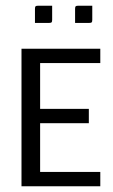

<svg xmlns="http://www.w3.org/2000/svg" viewBox="-20 -650 395 670"><path d="M242 -570V-619Q242 -626 244 -628Q246 -630 253 -630H302V-581Q302 -574 300 -572Q298 -570 291 -570ZM102 -570V-619Q102 -626 104 -628Q106 -630 113 -630H162V-581Q162 -574 160 -572Q158 -570 151 -570ZM55 0V-480H330V-430H120V-270H290V-220H120V-50H330V0Z"/></svg>

Font: Glametrix
Style: Regular
Weight: 500
Designer: gluk
Foundry: gluk
Version: Version 0.40